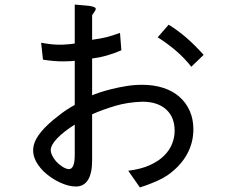

<svg xmlns="http://www.w3.org/2000/svg" viewBox="-20 -730 1040 840"><path d="M670 -567 718 -622Q761 -595 796 -564.5Q831 -534 871 -490L817 -438Q788 -475 751.5 -506.5Q715 -538 670 -567ZM307 -52V-185Q257 -153 229.5 -124Q202 -95 202 -73Q202 -58 215 -38Q228 -18 246 -6Q254 1 264.5 5.5Q275 10 281 10Q307 10 307 -52ZM383 -474V-313Q394 -318 416.5 -325.5Q439 -333 469 -340.5Q499 -348 533 -353.5Q567 -359 602 -359Q653 -359 694.5 -345.5Q736 -332 765 -306.5Q794 -281 810 -245Q826 -209 826 -164Q826 -105 797.5 -54Q769 -3 714 36Q702 44 691 50Q680 56 666.5 62Q653 68 635 75Q617 82 592 90L541 17Q597 10 635.5 -7.5Q674 -25 698 -49Q722 -73 733 -101Q744 -129 744 -158Q744 -218 706.5 -251.5Q669 -285 603 -285Q538 -283 483 -266.5Q428 -250 383 -230V-27Q383 28 365 57Q347 86 312 86Q280 86 241.5 68Q203 50 171 20Q114 -37 127.5 -94Q141 -151 234 -222Q251 -236 269 -248Q287 -260 307 -271V-464Q295 -462 257 -461.5Q219 -461 168 -469L160 -543Q214 -533 251.5 -534.5Q289 -536 307 -540V-710L353 -706Q399 -703 399 -691Q399 -688 396.5 -684Q394 -680 391 -675Q389 -673 387 -670Q385 -667 383 -663V-556Q403 -559 418 -561.5Q433 -564 446.5 -567.5Q460 -571 474 -575.5Q488 -580 505 -586L511 -510Q447 -482 383 -474Z"/></svg>

Font: D2Coding
Style: Regular
Weight: 400
Monospace: yes
Designer: Yong-Rak Park; Jeong-Hwan Yoon; Sang-Min Lee;
Foundry: NHN Corporation
Version: Version 1.3.2; Build 20180524